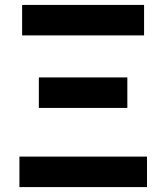

<svg xmlns="http://www.w3.org/2000/svg" viewBox="-20 -761 676 781"><path d="M59 0H578V-124H59ZM138 -322H498V-446H138ZM70 -617H566V-741H70Z"/></svg>

Font: Source Han Sans CN
Style: Bold
Weight: 700
Designer: Ryoko NISHIZUKA 西塚涼子 (kana, bopomofo & ideographs); Paul D. Hunt (Latin, Greek & Cyrillic); Sandoll Communications 산돌커뮤니
Foundry: Adobe
Version: Version 2.001;hotconv 1.0.107;makeotfexe 2.5.65593